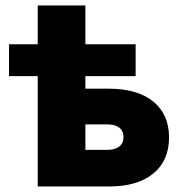

<svg xmlns="http://www.w3.org/2000/svg" viewBox="-20 -676 658 696"><path d="M12.7 -399.9V-515.6H116.7V-656.2H289.6V-515.6H471.7V-399.9H289.6V-354.5H375Q478.5 -354.5 535.6 -307.9Q592.8 -261.2 592.8 -177.7Q592.8 -93.8 535.6 -46.9Q478.5 0 375 0H116.7V-399.9ZM289.6 -225.1V-132.8H369.6Q397 -132.8 412.4 -145Q427.7 -157.2 427.7 -179.2Q427.7 -201.2 412.4 -213.1Q397 -225.1 369.6 -225.1Z"/></svg>

Font: Inter Display Extra Bold
Style: Regular
Weight: 800
Designer: Rasmus Andersson
Foundry: rsms
Version: Version 4.000;git-4fc901f